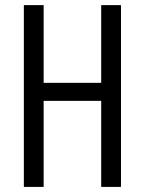

<svg xmlns="http://www.w3.org/2000/svg" viewBox="-20 -734 568 754"><path d="M455.1 0H377.4V-337.9H151.4V0H73.7V-713.9H151.4V-408.7H377.4V-713.9H455.1Z"/></svg>

Font: Open Sans Condensed
Style: Regular
Weight: 400
Width: 3
Designer: Monotype Design Team
Foundry: Monotype Imaging Inc.
Version: Version 3.000